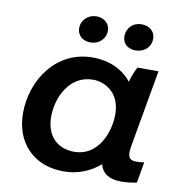

<svg xmlns="http://www.w3.org/2000/svg" viewBox="-81 -796 846 881"><g transform="rotate(10 342.0 -355.5)"><path d="M540 8C566 8 591 5 613 0L630 -97C618 -95 606 -94 593 -94C557 -94 550 -113 559 -164L622 -520H524C513 -500 503 -474 496 -449C457 -499 394 -530 314 -530C144 -530 43 -377 43 -224C43 -86 132 8 272 8C337 8 395 -15 441 -55C452 -14 484 8 540 8ZM334 -430C381 -430 461 -399 461 -290C461 -205 415 -89 305 -89C223 -89 173 -143 173 -230C173 -318 223 -430 334 -430ZM291 -596C328 -596 361 -622 361 -663C361 -695 335 -719 299 -719C260 -719 229 -691 229 -651C229 -620 254 -596 291 -596ZM501 -596C540 -596 572 -622 572 -663C572 -695 547 -719 508 -719C470 -719 440 -691 440 -651C440 -619 464 -596 501 -596Z"/></g></svg>

Font: Fixel Display 20240404 SemiBold
Style: Italic
Weight: 600
Italic angle: -10°
Designer: AlfaBravo + MacPaw
Foundry: Kyrylo Tkachov, Marchela Mozhyna, Serhii Makarenko, Maria Weinstein, Zakhar Kryvoshyya
Version: Version 1.211;Glyphs 3.2 (3225)